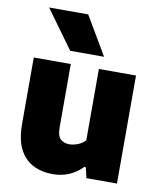

<svg xmlns="http://www.w3.org/2000/svg" viewBox="-89 -879 801 960"><g transform="rotate(10 311.0 -399.0)"><path d="M243.5 9.5Q187.5 9.5 143.8 -12.8Q100 -35 75 -83.8Q50 -132.5 50 -212.5V-548.5H238V-226Q238 -184 254.8 -168Q271.5 -152 299.5 -152Q321 -152 343.5 -161Q366 -170 380.5 -186.5V-548.5H569V0H414L401.5 -53.5H394Q332 9.5 243.5 9.5ZM223.5 -613 82 -808H280.5L395.5 -613Z"/></g></svg>

Font: Encode Sans XBd
Style: Regular
Weight: 800
Designer: Multiple Designers
Foundry: Impallari Type
Version: Version 3.002; ttfautohint (v1.8.3) -l 8 -r 50 -G 200 -x 14 